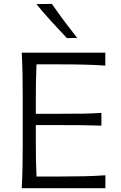

<svg xmlns="http://www.w3.org/2000/svg" viewBox="-20 -990 634 1010"><path d="M94.5 0Q97.5 -60 98.5 -115.2Q99.5 -170.5 99.5 -236.5V-475Q99.5 -541 98.5 -597Q97.5 -653 94.5 -713H534V-645Q483 -648.5 424.5 -650Q366 -651.5 287 -651.5H172Q170 -606.5 169.2 -561.8Q168.5 -517 168.5 -465.5V-391.5H294.5Q364.5 -391.5 415.2 -392.2Q466 -393 513.5 -396V-329Q463 -331 412.5 -331.5Q362 -332 293.5 -332H168.5V-246.5Q168.5 -195.5 169.2 -151Q170 -106.5 172 -61.5H293Q360 -61.5 419.5 -62.8Q479 -64 534.5 -68V0ZM332 -789.5Q290 -833.5 249.5 -878Q209 -922.5 171.5 -968.5L253 -969.5Q284 -924.5 317.2 -880Q350.5 -835.5 386 -790.5Z"/></svg>

Font: Commissioner Flair Light
Style: Regular
Weight: 300
Designer: Kostas Bartsokas
Foundry: Kostas Bartsokas
Version: Version 1.000; ttfautohint (v1.8.3)